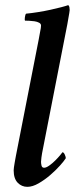

<svg xmlns="http://www.w3.org/2000/svg" viewBox="-20 -717 308 744"><path d="M130 -564Q132 -578 135.5 -594Q139 -610 139 -618Q139 -625 131.5 -629Q124 -633 114 -634.5Q104 -636 93.5 -636.5Q83 -637 77 -637Q75 -640 76.5 -650.5Q78 -661 81 -664Q102 -666 127 -670Q152 -674 175 -679Q198 -684 217 -689Q236 -694 244 -697Q248 -695 249 -689Q250 -683 250 -678Q250 -675 248.5 -666.5Q247 -658 245 -646.5Q243 -635 241 -623.5Q239 -612 237 -603L143 -123Q142 -119 140.5 -106.5Q139 -94 139 -90Q139 -83 141 -75Q143 -67 151 -67Q159 -67 171 -75.5Q183 -84 194 -95Q205 -106 213 -115.5Q221 -125 222 -127Q227 -127 231 -118Q235 -109 235 -104Q229 -94 212.5 -75.5Q196 -57 174.5 -38.5Q153 -20 129.5 -6.5Q106 7 86 7Q64 7 48.5 -9Q33 -25 33 -57Q33 -61 34 -68.5Q35 -76 36.5 -84.5Q38 -93 39.5 -101.5Q41 -110 42 -115Z"/></svg>

Font: Vermiglione SemiBold
Style: Italic
Weight: 600
Italic angle: -11°
Version: Version 1.000